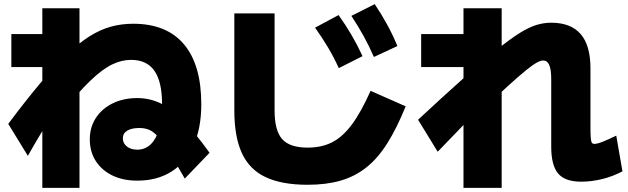

<svg xmlns="http://www.w3.org/2000/svg" viewBox="-20 -835 3040 930"><path d="M645 40Q576 40 524.5 15Q473 -10 444 -55Q415 -100 415 -160Q415 -219 444.5 -264Q474 -309 526 -334.5Q578 -360 645 -360Q704 -360 757 -335Q810 -310 867 -252Q924 -194 995 -95L875 30Q830 -49 800 -97.5Q770 -146 747 -171.5Q724 -197 703 -206Q682 -215 655 -215Q617 -215 596 -202Q575 -189 575 -165Q575 -141 594.5 -125.5Q614 -110 645 -110Q683 -110 710 -136Q737 -162 751 -211Q765 -260 765 -330Q765 -439 728 -492Q691 -545 615 -545Q569 -545 522.5 -522.5Q476 -500 418 -444.5Q360 -389 280 -290L235 -280Q204 -232 173.5 -181Q143 -130 115 -80L20 -235Q106 -350 175.5 -432.5Q245 -515 303 -570.5Q361 -626 413.5 -659Q466 -692 517.5 -706Q569 -720 625 -720Q787 -720 871 -620.5Q955 -521 955 -330Q955 -215 918 -132Q881 -49 811.5 -4.5Q742 40 645 40ZM185 75V-510H35V-670H185V-795H365V75Z M1470 60Q1345 60 1266.5 23Q1188 -14 1151.5 -93.5Q1115 -173 1115 -300V-770H1310V-300Q1310 -203 1346.5 -161.5Q1383 -120 1470 -120Q1538 -120 1589 -146Q1640 -172 1684.5 -232Q1729 -292 1775 -395L1945 -320Q1902 -214 1856 -141Q1810 -68 1754.5 -24Q1699 20 1629.5 40Q1560 60 1470 60ZM1621 -505Q1597 -558 1569 -605Q1541 -652 1506 -701L1620 -762Q1655 -713 1683 -665Q1711 -617 1736 -563ZM1791 -559Q1768 -612 1741.5 -660Q1715 -708 1682 -758L1795 -815Q1829 -764 1855.5 -715.5Q1882 -667 1905 -612Z M2795 45Q2717 45 2683.5 5.5Q2650 -34 2650 -125V-451Q2650 -498 2640.5 -520Q2631 -542 2611 -542Q2599 -542 2580.5 -532Q2562 -522 2529 -495.5Q2496 -469 2441 -419Q2386 -369 2302 -289H2282Q2245 -250 2199.5 -203Q2154 -156 2100 -100L2005 -255Q2135 -376 2228.5 -459Q2322 -542 2387 -594.5Q2452 -647 2498 -675.5Q2544 -704 2579.5 -714.5Q2615 -725 2650 -725Q2745 -725 2792.5 -670Q2840 -615 2840 -505V-223Q2840 -186 2841.5 -167.5Q2843 -149 2847 -143.5Q2851 -138 2859 -138Q2873 -138 2899.5 -148.5Q2926 -159 2965 -178L2995 -5Q2950 19 2898 32Q2846 45 2795 45ZM2225 75V-510H2020V-670H2225V-795H2410V75Z"/></svg>

Font: M PLUS 1 Black
Style: Regular
Weight: 900
Designer: Coji Morishita
Foundry: UNDERFOREST DESIGN
Version: Version 1.001